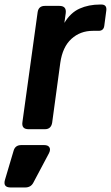

<svg xmlns="http://www.w3.org/2000/svg" viewBox="-71 -570 490 847"><path d="M55 0Q23 0 28 -32L95 -516Q99 -544 127 -544H191Q223 -544 219 -512L213 -469Q240 -514 280 -532Q320 -550 370 -550H376Q401 -550 398 -524L389 -456Q386 -434 364 -434H339Q283 -434 244 -398.5Q205 -363 195 -293L159 -28Q154 0 127 0ZM-24 257Q-59 257 -49 223L-11 95Q-4 70 23 70H124Q141 70 147 80Q153 90 145 106L76 236Q65 257 40 257Z"/></svg>

Font: Pitagon Sans Text Bold
Style: Italic
Weight: 700
Italic angle: -8°
Designer: Travis Tran
Foundry: Pitagon
Version: Version 1.001; ttfautohint (v1.8.4.7-5d5b);gftools[0.9.26]